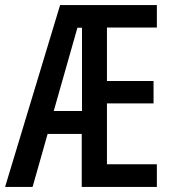

<svg xmlns="http://www.w3.org/2000/svg" viewBox="-22 -734 680 754"><path d="M594 0H299V-208H165L106 0H-2L214 -714H594V-626H398V-416H581V-328H398V-89H594ZM189 -298H300V-625H282Z"/></svg>

Font: Noto Sans Ethiopic ExtraCondensed Medium
Style: Regular
Weight: 500
Width: 2
Designer: Monotype Design Team
Foundry: Monotype Imaging Inc.
Version: Version 2.102; ttfautohint (v1.8.4.7-5d5b)